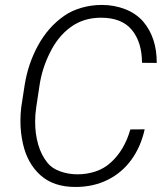

<svg xmlns="http://www.w3.org/2000/svg" viewBox="-20 -741 670 771"><path d="M561 -221.7Q545.4 -151.4 507.3 -99.1Q469.2 -46.9 411.9 -18.6Q354.5 9.8 282.7 9.8Q195.3 9.8 142.8 -37.1Q90.3 -84 72.3 -163.1Q62 -208.5 62 -254.9Q62 -284.2 65.4 -311L79.1 -399.9Q92.8 -485.8 133.1 -559.1Q173.3 -632.3 236.8 -676.8Q267.1 -698.2 306.9 -709.7Q346.7 -721.2 388.7 -721.2Q438.5 -721.2 482.2 -704.3Q525.9 -687.5 554.7 -654.8Q609.9 -589.8 609.4 -488.3L550.3 -488.8Q549.8 -572.3 509.3 -621.1Q468.8 -669.9 385.7 -669.9Q315.4 -669.9 263.7 -632.1Q211.9 -594.2 180.2 -528.8Q148.9 -466.3 138.7 -397.9L125.5 -310.5Q121.1 -282.2 121.1 -252Q121.1 -203.6 133.3 -160.9Q145.5 -118.2 170.9 -86.9Q188.5 -64.9 221.2 -53Q253.9 -41 292 -41Q329.1 -41 364 -52.7Q398.9 -64.5 424.3 -87.9Q479.5 -137.2 503.4 -221.2Z"/></svg>

Font: Mardoto Light
Style: Italic
Weight: 300
Italic angle: -12°
Designer: Christian Robertson, Vahan Hovhannisyan
Foundry: Google
Version: Version 1.000